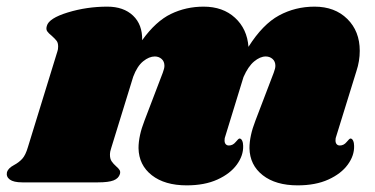

<svg xmlns="http://www.w3.org/2000/svg" viewBox="-61 -549 1129 578"><path d="M951 -138Q949 -134 949 -126Q949 -119 952.5 -115Q956 -111 962 -111Q974 -111 982.5 -121.5Q991 -132 994 -132Q999 -132 1002 -125.5Q1005 -119 1005 -110Q1006 -81 986 -53.5Q966 -26 927.5 -8.5Q889 9 835 9Q769 9 730 -21.5Q691 -52 690 -103Q690 -140 708 -186L763 -330Q768 -343 768 -351Q768 -364 759.5 -371.5Q751 -379 739 -379Q722 -379 704 -364Q686 -349 672 -317L617 -138Q615 -134 615 -126Q615 -119 618.5 -115Q622 -111 628 -111Q640 -111 648.5 -121.5Q657 -132 660 -132Q665 -132 668 -125.5Q671 -119 671 -110Q672 -81 652 -53.5Q632 -26 593.5 -8.5Q555 9 501 9Q435 9 396 -21.5Q357 -52 356 -103Q356 -140 374 -186L429 -330Q434 -343 434 -351Q434 -364 425.5 -371.5Q417 -379 405 -379Q388 -379 370 -364.5Q352 -350 340 -318L274 -104Q270 -93 270 -83Q270 -71 275 -63.5Q280 -56 289 -48Q296 -42 299 -37Q302 -32 300 -25Q296 -12 281 -6Q266 0 234 0H6Q-20 0 -31.5 -8.5Q-43 -17 -40 -31Q-36 -43 -19 -52Q-4 -60 6 -71Q16 -82 23 -106L112 -395Q114 -400 114 -409Q114 -420 109.5 -426Q105 -432 95 -441Q85 -449 81 -455Q77 -461 80 -471Q86 -494 143 -511.5Q200 -529 262 -529Q311 -529 339.5 -502Q368 -475 367 -428Q408 -485 453.5 -507Q499 -529 552 -529Q610 -529 646.5 -495.5Q683 -462 687 -408Q730 -476 779 -502.5Q828 -529 886 -529Q947 -529 984.5 -492Q1022 -455 1022 -396Q1022 -365 1012 -335Z"/></svg>

Font: Shrikhand
Style: Regular
Weight: 400
Italic angle: -14°
Version: Version 1.000;PS 1.000;hotconv 1.0.88;makeotf.lib2.5.647800